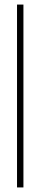

<svg xmlns="http://www.w3.org/2000/svg" viewBox="-20 -720 177 840"><path d="M82.5 100V-700H54.5V100Z"/></svg>

Font: Picaflor 36 pt
Style: Regular
Weight: 400
Designer: Ariel Martín Pérez
Foundry: Tunera Type Foundry
Version: Version 1.000;hotconv 1.0.109;makeotfexe 2.5.65596